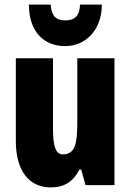

<svg xmlns="http://www.w3.org/2000/svg" viewBox="-20 -807 569 837"><path d="M424 -787H329C327 -736 304 -718 264 -718C223 -718 204 -739 201 -787H106C106 -668 172 -606 264 -606C353 -606 424 -676 424 -787ZM479 -553H317V-280C317 -191 312 -134 254 -134C222 -134 211 -172 211 -246V-553H49V-193C49 -64 105 10 202 10C261 10 300 -16 326 -68H334L353 0H479Z"/></svg>

Font: Noto Sans Devanagari ExtraCondensed Black
Style: Regular
Weight: 900
Width: 2
Designer: Jelle Bosma - Monotype Design Team
Foundry: Monotype Imaging Inc.
Version: Version 2.004